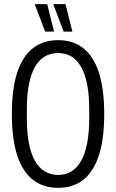

<svg xmlns="http://www.w3.org/2000/svg" viewBox="-20 -891 558 923"><path d="M259 12Q188 12 138 -27Q88 -66 62.5 -144.5Q37 -223 37 -343Q37 -463 62.5 -541.5Q88 -620 138 -659Q188 -698 259 -698Q332 -698 381 -659Q430 -620 455.5 -541.5Q481 -463 481 -343Q481 -223 455.5 -144.5Q430 -66 381 -27Q332 12 259 12ZM259 -50Q295 -50 322.5 -66.5Q350 -83 369.5 -117Q389 -151 399 -202.5Q409 -254 409 -325V-363Q409 -434 399 -485Q389 -536 369.5 -570Q350 -604 322.5 -620Q295 -636 259 -636Q224 -636 196 -620Q168 -604 148.5 -570Q129 -536 119 -485Q109 -434 109 -363V-325Q109 -254 119 -202.5Q129 -151 148.5 -117Q168 -83 196 -66.5Q224 -50 259 -50ZM286 -739 237 -868V-871H295L328 -739ZM197 -739 148 -868 149 -871H207L240 -739Z"/></svg>

Font: Archivo ExtraCondensed Light
Style: Regular
Weight: 300
Width: 2
Designer: Hector Gatti
Foundry: Omnibus-Type
Version: Version 2.001